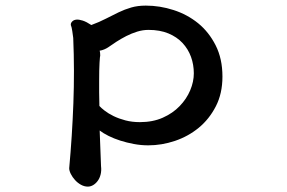

<svg xmlns="http://www.w3.org/2000/svg" viewBox="-20 -490 1040 695"><path d="M236.3 -401.4Q236.3 -407.2 241.7 -412.6Q247.1 -418 256.3 -418.9Q265.6 -419.9 279.3 -415.5Q293 -411.1 310.5 -399.4Q339.8 -410.2 363.3 -422.4Q386.7 -434.6 409.2 -445.3Q431.6 -456.1 455.1 -462.9Q478.5 -469.7 507.8 -469.7Q558.6 -469.7 608.4 -453.6Q658.2 -437.5 697.3 -405.8Q736.3 -374 760.7 -325.7Q785.2 -277.3 785.2 -212.9Q785.2 -151.4 761.2 -105Q737.3 -58.6 699.2 -27.3Q661.1 3.9 613.3 20Q565.4 36.1 516.6 36.1Q490.2 36.1 464.4 31.2Q438.5 26.4 415.5 19Q392.6 11.7 373 2Q353.5 -7.8 340.8 -17.6L345.7 111.3Q347.7 127.9 344.2 141.6Q340.8 155.3 333.5 165Q326.2 174.8 316.9 180.2Q307.6 185.5 297.9 185.5Q285.2 185.5 272.9 178.7Q260.7 171.9 251.5 161.6Q242.2 151.4 236.3 139.6Q230.5 127.9 230.5 119.1Q241.2 2 245.6 -116.2Q250 -234.4 245.1 -352.5Q243.2 -368.2 241.7 -377Q240.2 -385.7 239.3 -390.1Q238.3 -394.5 237.3 -396.5Q236.3 -398.4 236.3 -401.4ZM338.9 -197.3Q338.9 -179.7 338.9 -155.8Q338.9 -131.8 339.8 -106.4Q345.7 -99.6 358.9 -89.4Q372.1 -79.1 391.1 -69.8Q410.2 -60.5 434.1 -54.2Q458 -47.9 486.3 -47.9Q533.2 -47.9 569.3 -64Q605.5 -80.1 630.4 -106Q655.3 -131.8 668.5 -163.1Q681.6 -194.3 681.6 -224.6Q681.6 -255.9 671.4 -284.2Q661.1 -312.5 640.6 -334.5Q620.1 -356.4 589.4 -369.1Q558.6 -381.8 517.6 -381.8Q497.1 -381.8 476.6 -375.5Q456.1 -369.1 437 -359.4Q418 -349.6 401.4 -338.9Q384.8 -328.1 371.1 -318.4Q365.2 -314.5 356.9 -311Q348.6 -307.6 340.8 -306.6Q341.8 -301.8 342.3 -298.8Q342.8 -295.9 342.8 -289.1Q341.8 -287.1 340.3 -262.7Q338.9 -238.3 338.9 -197.3Z"/></svg>

Font: JasonHandwriting1
Style: Regular
Weight: 400
Version: Version 1.48.20